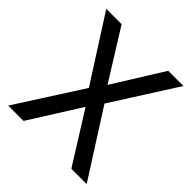

<svg xmlns="http://www.w3.org/2000/svg" viewBox="-190 -851 991 991"><g transform="rotate(45 305.5 -355.5)"><path d="M588 -711 364 -359 593 0H481L307 -278L132 0H20L250 -359L25 -711H137L307 -438L477 -711Z"/></g></svg>

Font: Freesentation 5 Medium
Style: Regular
Weight: 500
Designer: glyphs from Roboto by Christian Robertson / Hangul glyphs from Noto Sans CJK(Source Han Sans) by Jang Soo-young and Kang
Foundry: PT&
Version: Version 2.001